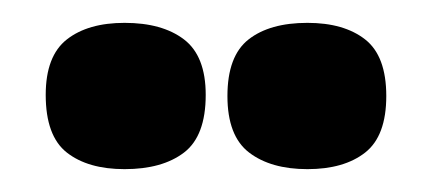

<svg xmlns="http://www.w3.org/2000/svg" viewBox="-20 -713 378 168"><path d="M249 -565Q217 -565 198 -579.5Q179 -594 179 -629Q179 -664 197.5 -678.5Q216 -693 249 -693Q281 -693 299.5 -678.5Q318 -664 318 -629Q318 -594 299.5 -579.5Q281 -565 249 -565ZM89 -565Q57 -565 38.5 -579.5Q20 -594 20 -630Q20 -664 38.5 -678.5Q57 -693 89 -693Q122 -693 141 -678.5Q160 -664 160 -630Q160 -594 141 -579.5Q122 -565 89 -565Z"/></svg>

Font: Bricolage Grotesque 96pt ExtraBold Condensed
Style: Regular
Weight: 800
Width: 3
Version: Version 1.001;gftools[0.9.33.dev8+g029e19f]